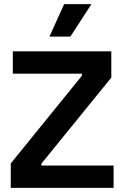

<svg xmlns="http://www.w3.org/2000/svg" viewBox="-20 -908 601 928"><path d="M32 0V-118L376 -542V-552H42V-660H518V-533L180 -117V-108H529V0ZM320 -731H219L290 -888H422Z"/></svg>

Font: Bricolage Grotesque 28pt SemiBold
Style: Regular
Weight: 600
Version: Version 1.001;gftools[0.9.33.dev8+g029e19f]